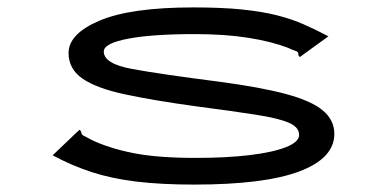

<svg xmlns="http://www.w3.org/2000/svg" viewBox="-20 -488 1040 518"><path d="M504 10Q415 10 348.5 2Q282 -6 228 -23.5Q174 -41 122 -69L187 -131L195 -138L199 -133Q199 -125 205.5 -122Q212 -119 226 -111Q274 -88 339.5 -75Q405 -62 508 -62Q591 -62 653.5 -69.5Q716 -77 751.5 -91Q787 -105 787 -124Q787 -145 759 -157Q731 -169 670.5 -178.5Q610 -188 510 -201Q394 -217 317 -233.5Q240 -250 202.5 -276Q165 -302 165 -345Q165 -397 249 -432.5Q333 -468 502 -468Q578 -468 632 -462.5Q686 -457 726 -447Q766 -437 799 -422.5Q832 -408 866 -390L797 -340L789 -334L785 -339Q786 -348 779 -350Q772 -352 757 -359Q713 -376 650 -386Q587 -396 506 -396Q390 -396 325 -383.5Q260 -371 260 -349Q260 -316 336 -302Q412 -288 568 -268Q682 -253 751 -234.5Q820 -216 851 -190Q882 -164 882 -127Q882 -61 787.5 -25.5Q693 10 504 10Z"/></svg>

Font: Inconsolata UltraExpanded
Style: Regular
Weight: 400
Width: 9
Monospace: yes
Designer: Raph Levien, Cyreal, Brenton Simpson
Foundry: Raph Levien, Cyreal, Google
Version: Version 3.000; ttfautohint (v1.8.2.53-6de2)